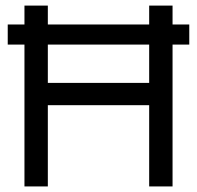

<svg xmlns="http://www.w3.org/2000/svg" viewBox="-20 -670 708 690"><path d="M7.8 -509.8V-582H67.9V-649.9H151.9V-582H516.1V-649.9H600.1V-582H660.2V-509.8H600.1V0H516.1V-292H151.9V0H67.9V-509.8ZM151.9 -372.1H516.1V-509.8H151.9Z"/></svg>

Font: Apfel Grotezk
Style: Regular
Weight: 400
Designer: Luigi Gorlero
Foundry: © 2023, Luigi Gorlero & Collletttivo
Version: Version 2.000;Glyphs 3.2 (3217)